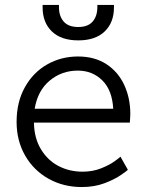

<svg xmlns="http://www.w3.org/2000/svg" viewBox="-20 -743 594 775"><path d="M295 -515Q362 -515 409.5 -484Q457 -453 481.5 -400Q506 -347 506 -283Q506 -272 505 -262Q504 -252 504 -248H117Q118 -186 145 -141Q172 -96 216 -73Q260 -50 313 -50Q354 -50 388 -63.5Q422 -77 444 -93Q466 -109 466 -111L496 -58Q496 -56 469.5 -37.5Q443 -19 402 -3.5Q361 12 310 12Q236 12 176 -21.5Q116 -55 81.5 -115Q47 -175 47 -251Q47 -331 80.5 -391Q114 -451 170.5 -483Q227 -515 295 -515ZM294 -458Q229 -458 180.5 -417.5Q132 -377 120 -304H437Q433 -379 393 -418.5Q353 -458 294 -458ZM152 -713V-723H218V-714Q218 -678 237 -656Q256 -634 296 -634Q335 -634 354 -656Q373 -678 373 -715V-723H440V-713Q440 -652 402.5 -616Q365 -580 296 -580Q227 -580 189.5 -616Q152 -652 152 -713Z"/></svg>

Font: Museo Sans Light
Style: Regular
Weight: 300
Designer: Jos Buivenga
Foundry: Jos Buivenga & Rosetta Type Foundry (extension, remastering)
Version: Version 3.600;PS 1.000;hotconv 1.0.88;makeotf.lib2.5.647800;